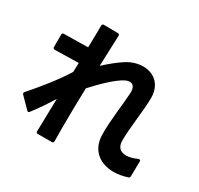

<svg xmlns="http://www.w3.org/2000/svg" viewBox="-177 -1032 1354 1305"><g transform="rotate(30 500.0 -379.5)"><path d="M393 -812 284 -813C275 -813 270 -808 270 -799C270 -753 269 -693 267 -627L78 -624C69 -624 65 -619 65 -610V-513C65 -504 70 -499 79 -499L265 -503L263 -432C207 -340 116 -228 45 -148C42 -145 41 -141 41 -138C41 -135 42 -131 45 -128L124 -48C127 -45 130 -43 134 -43C137 -43 140 -45 143 -49C180 -97 220 -155 258 -217L252 41C252 49 256 54 264 54H266H375C384 54 389 49 389 40C388 3 388 -35 388 -75C388 -172 390 -277 393 -378C464 -456 538 -526 590 -554C605 -562 618 -566 630 -566C657 -566 674 -544 671 -500C665 -391 645 -276 647 -163C648 -42 731 20 839 20C873 20 909 14 945 2C953 0 957 -5 957 -13L959 -130C959 -138 956 -142 950 -142C948 -142 945 -142 942 -141C910 -126 881 -119 857 -119C813 -119 785 -143 785 -194C785 -301 810 -445 810 -543C810 -648 741 -702 658 -702C616 -702 570 -689 528 -661C489 -636 444 -600 398 -557L407 -798C407 -807 403 -812 393 -812Z"/></g></svg>

Font: LINE Seed JP App_OTF Bold
Style: Regular
Weight: 700
Designer: LINE & Fontrix & Fontworks
Version: Version 1.009